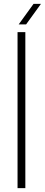

<svg xmlns="http://www.w3.org/2000/svg" viewBox="-20 -965 230 985"><path d="M70 0V-800H110V0ZM76 -840 152 -945H190L114 -840Z"/></svg>

Font: Big Shoulders Stencil Text Thin Thin
Style: Regular
Weight: 250
Version: Version 2.001